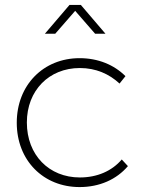

<svg xmlns="http://www.w3.org/2000/svg" viewBox="-20 -758 599 779"><path d="M262 -738 162 -621H204L285 -714L366 -621H408L308 -738ZM465 -419 489 -449C443 -495 378 -522 303 -522C156 -522 48 -413 48 -260C48 -107 156 1 303 1C384 1 453 -30 499 -84L474 -111C434 -64 374 -38 304 -38C179 -38 89 -129 89 -261C89 -391 179 -482 304 -482C369 -482 423 -458 465 -419Z"/></svg>

Font: Montserrat ExtraLight
Style: Regular
Weight: 250
Designer: Julieta Ulanovsky
Foundry: Julieta Ulanovsky
Version: Version 4.000